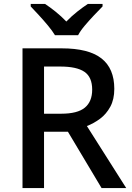

<svg xmlns="http://www.w3.org/2000/svg" viewBox="-20 -961 675 981"><path d="M295 -714Q433 -714 498.5 -662.5Q564 -611 564 -507Q564 -453 543.5 -415.5Q523 -378 491.5 -354.5Q460 -331 424 -317L625 0H499L327 -288H205V0H95V-714ZM288 -621H205V-380H293Q376 -380 413.5 -411Q451 -442 451 -503Q451 -567 411.5 -594Q372 -621 288 -621ZM261 -781Q247 -804 225 -830.5Q203 -857 179 -883Q155 -909 137 -928V-941H210Q236 -924 264.5 -901Q293 -878 319 -851Q345 -878 374 -901Q403 -924 429 -941H504V-928Q485 -909 460.5 -883Q436 -857 413.5 -830.5Q391 -804 379 -781Z"/></svg>

Font: Noto Sans Adlam Medium
Style: Regular
Weight: 500
Version: Version 3.001